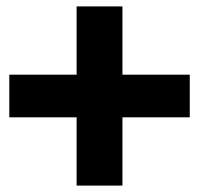

<svg xmlns="http://www.w3.org/2000/svg" viewBox="-20 -570 640 599"><path d="M362 9H219V-204H9V-337H219V-550H362V-337H572V-204H362Z"/></svg>

Font: LilGrotesk Bold
Style: Regular
Weight: 700
Designer: BSozoo
Foundry: BSozoo
Version: Version 1.001;PS 001.001;hotconv 1.0.70;makeotf.lib2.5.58329